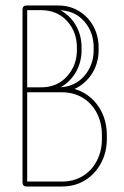

<svg xmlns="http://www.w3.org/2000/svg" viewBox="-20 -679 453 699"><path d="M77 0Q62 0 62 -15V-644Q62 -659 77 -659H191Q235 -659 268.5 -638Q302 -617 320.5 -582.5Q339 -548 339 -506V-497Q339 -455 320.5 -420.5Q302 -386 268.5 -364.5Q235 -343 191 -343H71V-361H205Q254 -361 291 -337.5Q328 -314 348.5 -274.5Q369 -235 369 -187V-173Q369 -126 348.5 -86.5Q328 -47 291 -23.5Q254 0 205 0ZM205 -18Q249 -18 282 -38.5Q315 -59 333 -94.5Q351 -130 351 -173V-187Q351 -231 333 -266.5Q315 -302 282 -322.5Q249 -343 205 -343H71V-361H191Q250 -361 285.5 -401Q321 -441 321 -497V-506Q321 -563 285.5 -602.5Q250 -642 191 -642H79V-18ZM129 -642Q125 -642 122.5 -644.5Q120 -647 120 -651Q120 -654 122.5 -656.5Q125 -659 129 -659Q173 -659 206.5 -638Q240 -617 258.5 -582.5Q277 -548 277 -506V-497Q277 -455 258.5 -420.5Q240 -386 206.5 -364.5Q173 -343 129 -343Q125 -343 122.5 -345.5Q120 -348 120 -352Q120 -356 122.5 -358.5Q125 -361 129 -361Q188 -361 224 -401Q260 -441 260 -497V-506Q260 -563 224 -602.5Q188 -642 129 -642Z"/></svg>

Font: Libertine-Super Thin
Style: Regular
Weight: 100
Designer: Bastien Sozeau
Foundry: NBR — Bastien Sozeau
Version: Version 2.003;gftools[0.9.33]